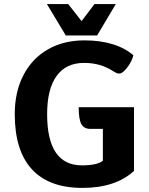

<svg xmlns="http://www.w3.org/2000/svg" viewBox="-20 -907 726 937"><path d="M634 -384V-73Q544 10 382 10Q219 10 135.5 -81Q52 -172 52 -350Q52 -458 94 -539.5Q136 -621 213 -665.5Q290 -710 392 -710Q468 -710 529 -691.5Q590 -673 631 -637Q623 -606 600.5 -577Q578 -548 563 -548Q556 -548 550.5 -550Q545 -552 535 -558Q501 -580 466 -590Q431 -600 390 -600Q302 -600 256 -536Q210 -472 210 -350Q210 -100 380 -100Q452 -100 482 -122V-278H421Q390 -278 377 -301.5Q364 -325 364 -384ZM209 -887H313L378 -804L441 -887H545L454 -734H301Z"/></svg>

Font: Krub
Style: Bold
Weight: 700
Version: Version 1.000; ttfautohint (v1.6)